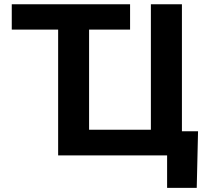

<svg xmlns="http://www.w3.org/2000/svg" viewBox="-20 -748 1005 924"><path d="M259.8 0V-727.5H408.7V-123.5H706.1V-727.5H855.5V0ZM784.2 0H742.2V-116.2H933.1L926.8 156.2H784.2ZM36.6 -727.5H606V-605.5H36.6Z"/></svg>

Font: Inter RS Variable
Style: Regular
Weight: 400
Designer: Rasmus Andersson (customised by Maria Ramos and Noel Pretorius)
Foundry: rsms
Version: Version 3.001;Glyphs 3.2.3 (3260)